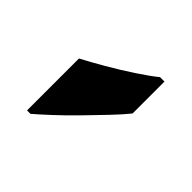

<svg xmlns="http://www.w3.org/2000/svg" viewBox="-37 -886 400 400"><g transform="rotate(-45 162.5 -686.0)"><path d="M193 -766Q204 -745 220.5 -716.5Q237 -688 254.5 -661.5Q272 -635 285 -619V-606H191Q176 -618 155 -638Q134 -658 111.5 -680Q89 -702 70 -722.5Q51 -743 40 -756V-766Z"/></g></svg>

Font: Noto Sans Sinhala UI Condensed
Style: Bold
Weight: 700
Width: 3
Designer: Jelle Bosma - Monotype Design Team
Foundry: Monotype Imaging Inc.
Version: Version 2.006; ttfautohint (v1.8.4.7-5d5b)